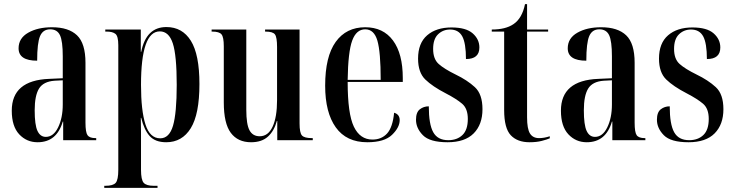

<svg xmlns="http://www.w3.org/2000/svg" viewBox="-20 -679 3552 930"><path d="M162 10Q255 10 284 -90H286V0H446V-10H443Q414 -10 404 -24Q394 -38 394 -85V-375Q394 -469 353 -508Q312 -547 232 -547Q163 -547 116.5 -520.5Q70 -494 70 -445Q70 -385 160 -385Q160 -471 174 -504Q188 -537 223 -537Q257 -537 270.5 -508.5Q284 -480 284 -406V-300L218 -297Q37 -290 37 -143Q37 -67 73 -28.5Q109 10 162 10ZM202 -16Q175 -16 161.5 -45Q148 -74 148 -145Q148 -216 169 -250Q190 -284 244 -288L284 -290V-173Q284 -108 261.5 -62Q239 -16 202 -16Z M485 231H743V221H725Q689 221 676 206.5Q663 192 663 143V32Q663 -4 663 -38.5Q663 -73 662 -108H664Q678 -50 705 -20Q732 10 785 10Q862 10 904 -58Q946 -126 946 -272Q946 -415 904.5 -481.5Q863 -548 786 -548Q688 -548 664 -428H662V-536H490V-526H497Q525 -526 539 -515Q553 -504 553 -460V143Q553 192 540.5 206.5Q528 221 490 221H485ZM756 -9Q706 -9 684.5 -76.5Q663 -144 663 -268Q663 -527 754 -527Q798 -527 817 -469Q836 -411 836 -268Q836 -131 818 -70Q800 -9 756 -9Z M1196 10Q1248 10 1278 -17.5Q1308 -45 1321 -93H1323V0H1495V-10H1491Q1454 -10 1442.5 -23Q1431 -36 1431 -81V-536H1264V-526H1266Q1302 -526 1312 -512Q1322 -498 1322 -451V-194Q1322 -112 1300.5 -65.5Q1279 -19 1238 -19Q1204 -19 1188.5 -48Q1173 -77 1173 -147V-536H1005V-526H1008Q1042 -526 1053 -512.5Q1064 -499 1064 -455V-183Q1064 -81 1098 -35.5Q1132 10 1196 10Z M1759 10Q1842 10 1879 -26Q1916 -62 1916 -97Q1916 -125 1889 -133Q1882 -62 1855 -32.5Q1828 -3 1784 -3Q1724 -3 1694 -65.5Q1664 -128 1664 -282H1931V-301Q1931 -419 1883.5 -483Q1836 -547 1749 -547Q1657 -547 1606 -476Q1555 -405 1555 -264Q1555 -134 1606.5 -62Q1658 10 1759 10ZM1664 -292Q1666 -428 1686 -482.5Q1706 -537 1749 -537Q1792 -537 1808 -482Q1824 -427 1824 -292Z M2148 10Q2232 10 2274.5 -33Q2317 -76 2317 -150Q2317 -223 2280 -257Q2243 -291 2187 -318Q2132 -345 2105 -369Q2078 -393 2078 -442Q2078 -490 2102 -513Q2126 -536 2160 -536Q2201 -536 2219 -503Q2237 -470 2237 -393Q2302 -393 2302 -449Q2302 -489 2269.5 -517.5Q2237 -546 2167 -546Q2093 -546 2049 -508Q2005 -470 2005 -395Q2005 -328 2040 -294Q2075 -260 2139 -227Q2191 -200 2218.5 -176.5Q2246 -153 2246 -103Q2246 -50 2220 -25Q2194 0 2151 0Q2100 0 2078.5 -38.5Q2057 -77 2057 -164Q2032 -164 2013.5 -149.5Q1995 -135 1995 -99Q1995 -58 2028.5 -24Q2062 10 2148 10Z M2545 10Q2579 10 2604 3.5Q2629 -3 2643 -9V-19Q2616 -10 2591 -10Q2561 -10 2547 -32.5Q2533 -55 2533 -111V-526H2635V-536H2533V-659H2523Q2509 -590 2467 -562Q2429 -536 2362 -536V-526H2422V-146Q2422 -58 2454 -24Q2486 10 2545 10Z M2822 10Q2915 10 2944 -90H2946V0H3106V-10H3103Q3074 -10 3064 -24Q3054 -38 3054 -85V-375Q3054 -469 3013 -508Q2972 -547 2892 -547Q2823 -547 2776.5 -520.5Q2730 -494 2730 -445Q2730 -385 2820 -385Q2820 -471 2834 -504Q2848 -537 2883 -537Q2917 -537 2930.5 -508.5Q2944 -480 2944 -406V-300L2878 -297Q2697 -290 2697 -143Q2697 -67 2733 -28.5Q2769 10 2822 10ZM2862 -16Q2835 -16 2821.5 -45Q2808 -74 2808 -145Q2808 -216 2829 -250Q2850 -284 2904 -288L2944 -290V-173Q2944 -108 2921.5 -62Q2899 -16 2862 -16Z M3315 10Q3399 10 3441.5 -33Q3484 -76 3484 -150Q3484 -223 3447 -257Q3410 -291 3354 -318Q3299 -345 3272 -369Q3245 -393 3245 -442Q3245 -490 3269 -513Q3293 -536 3327 -536Q3368 -536 3386 -503Q3404 -470 3404 -393Q3469 -393 3469 -449Q3469 -489 3436.5 -517.5Q3404 -546 3334 -546Q3260 -546 3216 -508Q3172 -470 3172 -395Q3172 -328 3207 -294Q3242 -260 3306 -227Q3358 -200 3385.5 -176.5Q3413 -153 3413 -103Q3413 -50 3387 -25Q3361 0 3318 0Q3267 0 3245.5 -38.5Q3224 -77 3224 -164Q3199 -164 3180.5 -149.5Q3162 -135 3162 -99Q3162 -58 3195.5 -24Q3229 10 3315 10Z"/></svg>

Font: Noto Serif Display Condensed Semi
Style: Regular
Weight: 600
Width: 3
Designer: Monotype Design Team
Foundry: Monotype Imaging Inc.
Version: Version 1.900